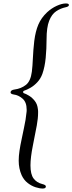

<svg xmlns="http://www.w3.org/2000/svg" viewBox="-20 -854 418 1109"><path d="M227 235Q209 235 185.5 227.5Q162 220 140 203Q118 186 105 158Q88 119 88 74Q88 48 92.5 17.5Q97 -13 105 -50Q113 -89 118.5 -115Q124 -141 127.5 -161.5Q131 -182 133 -204Q134 -209 134 -213Q134 -217 134 -221Q134 -264 110 -284.5Q86 -305 60 -308Q41 -311 41 -320Q41 -334 64 -337Q102 -342 129.5 -363.5Q157 -385 164 -440Q168 -472 170 -518.5Q172 -565 178 -618Q185 -673 201.5 -712Q218 -751 252 -783Q278 -807 308 -820.5Q338 -834 360 -834H361Q378 -834 378 -825Q378 -816 359 -812Q330 -806 304.5 -789Q279 -772 264 -734Q249 -696 249 -627Q249 -573 244 -520.5Q239 -468 225 -428Q215 -400 196 -379.5Q177 -359 156 -347Q135 -335 119 -330Q114 -329 113.5 -323.5Q113 -318 117 -316Q130 -312 148 -301Q166 -290 181 -271Q196 -252 199 -223Q200 -218 200 -212.5Q200 -207 200 -202Q200 -171 192.5 -129.5Q185 -88 170 -14Q163 21 159.5 49.5Q156 78 156 101Q156 153 174 177Q192 201 224 209Q245 214 245 223Q245 235 227 235Z"/></svg>

Font: Tapestry
Style: Regular
Weight: 400
Designer: Robert E. Leuschke
Foundry: Robert E. Leuschke
Version: Version 1.010; ttfautohint (v1.8.4.7-5d5b)